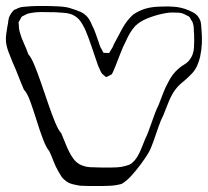

<svg xmlns="http://www.w3.org/2000/svg" viewBox="-40 -561 697 643"><path d="M630 -370Q626 -354 620 -340.5Q614 -327 603 -315Q588 -299 570.5 -285Q553 -271 541 -252Q530 -234 522.5 -214Q515 -194 507 -175Q499 -160 490.5 -135.5Q482 -111 473.5 -86.5Q465 -62 456 -47Q447 -32 431.5 -11Q416 10 399 28.5Q382 47 367 55Q349 60 330.5 61Q312 62 293 62Q277 62 261.5 62Q246 62 229 61Q216 59 202 55.5Q188 52 177 42Q170 37 165 29Q160 21 156 14Q146 -3 139.5 -20.5Q133 -38 125 -55Q115 -66 104 -95Q93 -124 82.5 -158Q72 -192 61.5 -221Q51 -250 40 -261Q30 -284 21 -307.5Q12 -331 2 -353Q-5 -370 -11.5 -387Q-18 -404 -20 -422Q-21 -435 -19 -448Q-17 -461 -15 -474Q-13 -482 -12 -492Q-11 -502 -7 -509Q-5 -513 -1.5 -518Q2 -523 5 -526Q7 -528 10 -529Q13 -530 15 -531Q26 -537 37.5 -538Q49 -539 62 -540Q77 -541 104 -541Q131 -541 158 -539.5Q185 -538 200 -532Q214 -528 228 -522Q242 -516 252 -505Q257 -499 261 -492Q265 -485 268 -477Q275 -464 280 -449.5Q285 -435 290 -421Q292 -414 294.5 -407.5Q297 -401 301 -395Q302 -394 303.5 -390Q305 -386 306 -385Q307 -384 310 -384Q313 -384 314 -384Q316 -384 320 -383.5Q324 -383 325 -384Q327 -385 328 -387.5Q329 -390 330 -391Q333 -396 336 -401Q339 -406 341 -412Q353 -435 369 -464.5Q385 -494 407 -513Q427 -526 447 -532Q461 -536 475 -537.5Q489 -539 503 -539Q522 -540 542 -538.5Q562 -537 580 -531Q595 -526 608.5 -518.5Q622 -511 629 -496Q633 -488 633.5 -478Q634 -468 635 -459Q637 -437 636 -415Q635 -393 630 -370ZM55 -379Q64 -370 75 -343.5Q86 -317 98 -282Q110 -247 122 -212Q134 -177 145 -150.5Q156 -124 165 -115Q172 -99 178 -83.5Q184 -68 192 -52Q198 -40 206.5 -28.5Q215 -17 228 -10Q244 -2 263 -1Q282 0 299 0Q316 0 333 0Q350 0 366 -2Q374 -4 382.5 -6Q391 -8 398 -12Q405 -17 411 -24Q417 -31 421 -38Q429 -52 434.5 -66.5Q440 -81 446 -95Q457 -118 468.5 -152.5Q480 -187 491 -209Q499 -229 506 -248Q513 -267 523 -285Q530 -299 538.5 -310.5Q547 -322 559 -332Q567 -339 576.5 -344.5Q586 -350 593 -358Q608 -376 609.5 -400.5Q611 -425 610 -447Q609 -455 609 -465Q609 -475 606 -483Q605 -487 603 -490Q601 -493 599 -496Q598 -498 597 -500.5Q596 -503 594 -504Q593 -506 589.5 -507.5Q586 -509 584 -510Q582 -511 579.5 -512.5Q577 -514 574 -515Q567 -518 558.5 -518.5Q550 -519 542 -519Q527 -520 502 -514.5Q477 -509 452.5 -499Q428 -489 413 -474Q403 -463 395.5 -450.5Q388 -438 382 -424Q372 -405 364 -384Q356 -363 348 -343Q346 -337 343 -331Q340 -325 338 -319Q337 -318 336 -315.5Q335 -313 334 -312Q333 -311 329.5 -309.5Q326 -308 324 -307Q323 -306 320 -304.5Q317 -303 316 -303Q314 -303 310 -307Q306 -311 304 -312Q300 -316 298 -320Q296 -324 294 -329Q290 -337 287 -345.5Q284 -354 281 -363Q273 -386 265.5 -408.5Q258 -431 249 -453Q242 -471 231 -487.5Q220 -504 202 -512Q189 -517 174.5 -518Q160 -519 146 -520Q125 -520 103 -520.5Q81 -521 61 -517Q55 -516 50 -514Q45 -512 40 -509Q39 -508 37 -507.5Q35 -507 33 -505Q31 -503 29.5 -499.5Q28 -496 26 -493L22 -486Q22 -485 22.5 -482.5Q23 -480 23 -478Q23 -463 27 -451Q32 -433 40 -416Q48 -399 55 -379Z"/></svg>

Font: Rubik Vinyl
Style: Regular
Weight: 400
Designer: Hubert and Fischer, NaN
Foundry: Hubert and Fischer, NaN
Version: Version 2.200